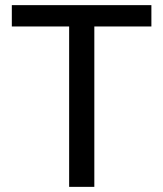

<svg xmlns="http://www.w3.org/2000/svg" viewBox="-20 -727 635 747"><path d="M26 -707H569V-624H347V0H249V-624H26Z"/></svg>

Font: 42dot Sans Light Medium
Style: Regular
Weight: 500
Version: Version 1.000